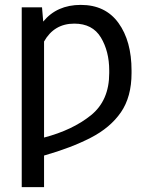

<svg xmlns="http://www.w3.org/2000/svg" viewBox="-20 -558 602 781"><path d="M515.1 -260.7Q515.1 -164.1 471.9 -101.3Q428.7 -38.6 348.9 2.4Q269 43.5 159.2 74.7V203.1H68.4V-528.3H150.9L155.8 -470.2Q211.4 -538.1 308.6 -538.1Q408.7 -538.1 461.9 -464.6Q515.1 -391.1 515.1 -271ZM282.2 -461.9Q200.2 -461.9 159.2 -389.2V1.5Q274.9 -28.8 349.6 -88.9Q424.3 -148.9 424.3 -260.7V-271Q424.3 -349.1 390.4 -405.5Q356.4 -461.9 282.2 -461.9Z"/></svg>

Font: Roboto21382017
Style: Regular
Weight: 400
Designer: Christian Robertson
Foundry: Google
Version: Version 2.138; 2017